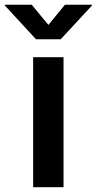

<svg xmlns="http://www.w3.org/2000/svg" viewBox="-73 -779 402 799"><path d="M64.9 0V-541H191.4V0ZM59.1 -759.3 128.4 -675.3 197.3 -759.3H309.6V-755.9L179.7 -615.7H76.7L-52.7 -755.9V-759.3Z"/></svg>

Font: Inter 17pt SemiBold
Style: Regular
Weight: 600
Version: Version 4.001;git-66647c0bb